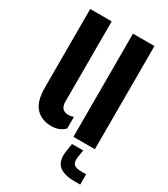

<svg xmlns="http://www.w3.org/2000/svg" viewBox="-195 -688 844 967"><g transform="rotate(30 227.5 -204.5)"><path d="M36.1 -144.9V-600H160.9V-134.4Q160.9 -107.7 172.6 -95.2Q184.3 -82.7 208.5 -82.7Q221.9 -82.7 236.6 -88.1V-20.5Q206.8 9.1 160.9 9.1Q103.4 9.1 69.8 -26.7Q36.1 -62.5 36.1 -144.9ZM284.7 0V-600H409.5V0ZM434.4 191.2H403.3Q337 191.2 309.1 165.1Q281.1 138.9 289.5 80.5L296.7 34.8H361.8L354.6 80.5Q351.1 107.6 362.8 119.4Q374.4 131.3 403.3 131.3H434.4Z"/></g></svg>

Font: Big Shoulders Stencil Thin
Style: Regular
Weight: 100
Designer: Patric King
Foundry: XO Type Co
Version: Version 2.001